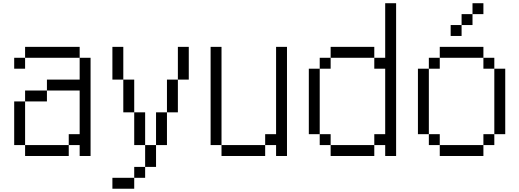

<svg xmlns="http://www.w3.org/2000/svg" viewBox="-20 -953 3173 1173"><path d="M133.3 -66.7H66.7V-333.3H133.3ZM133.3 0V-66.7H400V0ZM133.3 -333.3V-400H266.7V-333.3ZM133.3 -600V-666.7H466.7V-600ZM133.3 -533.3H66.7V-600H133.3ZM266.7 -400V-466.7H466.7V-600H533.3V0H466.7V-66.7H400V-133.3H466.7V-400Z M733.3 -266.7V-466.7H800V-266.7ZM733.3 -466.7H666.7V-666.7H733.3ZM866.7 -66.7H933.3V66.7H866.7ZM866.7 66.7V133.3H800V66.7ZM866.7 -266.7V-66.7H800V-266.7ZM1000 -66.7H933.3V-266.7H1000ZM1000 -266.7V-466.7H1066.7V-266.7ZM1133.3 -466.7H1066.7V-666.7H1133.3ZM666.7 133.3H800V200H666.7Z M1733.3 0H1666.7V-66.7H1600V-133.3H1666.7V-666.7H1733.3ZM1266.7 -66.7V-666.7H1333.3V-66.7ZM1333.3 -66.7H1600V0H1333.3Z M2400 -933.3V0H2333.3V-66.7H2266.7V-133.3H2333.3V-533.3H2266.7V-600H2333.3V-933.3ZM1933.3 -133.3H1866.7V-533.3H1933.3ZM1933.3 -66.7V-133.3H2000V-66.7ZM1933.3 -533.3V-600H2000V-533.3ZM2000 -66.7H2266.7V0H2000ZM2000 -600V-666.7H2266.7V-600Z M3066.7 -133.3H3000V-533.3H3066.7ZM2600 -133.3H2533.3V-533.3H2600ZM2600 -66.7V-133.3H2666.7V-66.7ZM2600 -533.3V-600H2666.7V-533.3ZM2733.3 -733.3V-800H2800V-733.3ZM2866.7 -800H2800V-866.7H2866.7ZM2866.7 -866.7V-933.3H2933.3V-866.7ZM3000 -133.3V-66.7H2933.3V-133.3ZM3000 -600V-533.3H2933.3V-600ZM2666.7 -66.7H2933.3V0H2666.7ZM2666.7 -600V-666.7H2933.3V-600Z"/></svg>

Font: Galmuri14 Regular
Style: Regular
Weight: 400
Designer: Lee Minseo (quiple)
Version: Version 2.399;hotconv 1.1.1;makeotfexe 2.6.0 DEVELOPMENT